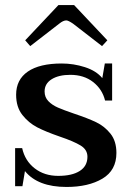

<svg xmlns="http://www.w3.org/2000/svg" viewBox="-20 -732 514 762"><path d="M80 -572 212 -712H274L406 -572L385 -549L270 -638Q251 -651 243 -651Q231 -651 215 -638L100 -549ZM79 -53 69 7H40V-144H68Q79 -94 117.5 -64Q156 -34 211 -34Q266 -34 296.5 -53.5Q327 -73 327 -110Q327 -138 300 -154.5Q273 -171 217 -190Q162 -209 128 -226.5Q94 -244 69 -275.5Q44 -307 44 -356Q44 -416 90.5 -448Q137 -480 225 -480Q272 -480 317 -465.5Q362 -451 386 -422L396 -480H425V-333H397Q386 -378 349.5 -406.5Q313 -435 259 -435Q213 -435 185 -417.5Q157 -400 157 -369Q157 -346 172 -330.5Q187 -315 210 -305Q233 -295 274 -281Q328 -263 361.5 -247Q395 -231 418.5 -201.5Q442 -172 442 -125Q442 -56 386.5 -23Q331 10 244 10Q130 10 79 -53Z"/></svg>

Font: Taviraj Medium
Style: Regular
Weight: 500
Designer: Katatrad Team
Foundry: CadsonDemak
Version: Version 1.030